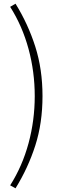

<svg xmlns="http://www.w3.org/2000/svg" viewBox="-20 -827 347 1039"><path d="M64 192 35 176Q101 72 134.5 -52Q168 -176 168 -307Q168 -438 134.5 -562Q101 -686 35 -790L64 -807Q132 -697 171 -574.5Q210 -452 210 -307Q210 -161 171 -39.5Q132 82 64 192Z"/></svg>

Font: Noto Sans KR Thin ExtraLight
Style: Regular
Weight: 250
Version: Version 2.004-H2;hotconv 1.0.118;makeotfexe 2.5.65603